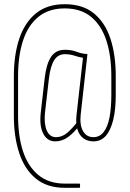

<svg xmlns="http://www.w3.org/2000/svg" viewBox="-20 -709 617 914"><path d="M288 185Q204 185 150.5 141Q97 97 71.5 19.5Q46 -58 46 -157V-347Q46 -447 71.5 -524Q97 -601 150.5 -645Q204 -689 288 -689Q374 -689 427.5 -645Q481 -601 506 -524Q531 -447 531 -347V-258Q531 -186 518.5 -136.5Q506 -87 483 -61.5Q460 -36 425 -36Q398 -36 378 -50Q358 -64 349 -91.5Q340 -119 344 -159L375 -434Q358 -436 336 -443.5Q314 -451 289 -451Q256 -451 238 -422.5Q220 -394 213 -336L194 -171Q189 -118 203 -87Q217 -56 247 -56Q276 -56 301 -77.5Q326 -99 353 -135L359 -113Q333 -78 304.5 -57Q276 -36 243 -36Q205 -36 186 -72.5Q167 -109 174 -172L193 -339Q201 -406 223.5 -439Q246 -472 289 -472Q321 -472 345 -462.5Q369 -453 393 -452Q396 -452 396 -449L364 -162Q359 -113 375.5 -84.5Q392 -56 425 -56Q454 -56 473 -80Q492 -104 501 -148.5Q510 -193 510 -258V-347Q510 -443 486.5 -515.5Q463 -588 414 -628.5Q365 -669 288 -669Q212 -669 162.5 -628.5Q113 -588 89.5 -515.5Q66 -443 66 -347V-157Q66 -61 89.5 11Q113 83 162.5 124Q212 165 288 165H358Q361 165 361 168V181Q361 185 358 185Z"/></svg>

Font: Sofia Sans Extra Condensed Thin
Style: Regular
Weight: 250
Version: Version 4.100